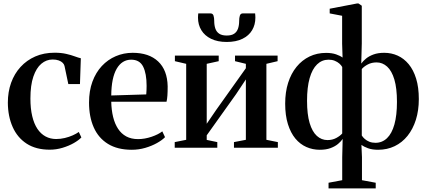

<svg xmlns="http://www.w3.org/2000/svg" viewBox="-20 -838 2420 1089"><path d="M262 11Q184 11 131.2 -23.2Q78.5 -57.5 51.8 -117.8Q25 -178 24.5 -255.5Q24.5 -317 43 -368.5Q61.5 -420 96.5 -458.2Q131.5 -496.5 180.2 -517.8Q229 -539 290 -539Q326.5 -539 355 -532.5Q383.5 -526 404.2 -518.2Q425 -510.5 438.5 -507.5L433.5 -361H367.5L346 -463.5Q344 -473 335.8 -481.5Q327.5 -490 313.2 -495.2Q299 -500.5 278.5 -500.5Q243 -500.5 214.5 -476.5Q186 -452.5 169.2 -403.5Q152.5 -354.5 152.5 -279.5Q152.5 -222 162.8 -179Q173 -136 192.2 -107.2Q211.5 -78.5 238.5 -64Q265.5 -49.5 298.5 -49.5Q323 -49.5 347.2 -55.2Q371.5 -61 392.2 -70.2Q413 -79.5 427 -89.5L441.5 -58.5Q426.5 -42.5 398.5 -26.5Q370.5 -10.5 335 0.2Q299.5 11 262 11Z M727.5 11.5Q646.5 11.5 592.5 -21.8Q538.5 -55 511.8 -115.2Q485 -175.5 485 -256.5Q485 -322.5 504.2 -374.8Q523.5 -427 557.5 -463.5Q591.5 -500 636.5 -519.2Q681.5 -538.5 732.5 -538.5Q825 -538.5 877 -489.5Q929 -440.5 931 -348.5Q931 -317 929.5 -296Q928 -275 924.5 -261H611Q612 -214 621.5 -175Q631 -136 649.5 -107.8Q668 -79.5 696.2 -64.2Q724.5 -49 763 -49Q800.5 -49 839.5 -62.2Q878.5 -75.5 900.5 -93L916 -60Q899.5 -43 870 -26.5Q840.5 -10 803.5 0.8Q766.5 11.5 727.5 11.5ZM611 -296.5 809.5 -302.5Q810.5 -315 811 -327.2Q811.5 -339.5 811.5 -351.5Q811.5 -421 791.8 -460.2Q772 -499.5 724 -499.5Q698 -499.5 677.2 -486.5Q656.5 -473.5 641.8 -448Q627 -422.5 619.2 -384.8Q611.5 -347 611 -296.5Z M971 0V-32L1036 -45V-476L972 -491V-522.5H1220.5V-491L1152.5 -476V-136L1206.5 -215L1374.5 -451V-476L1313 -491V-522.5H1554.5V-491L1491 -476V-45L1556 -32V0H1307V-32L1374.5 -45V-387.5L1319 -304L1152.5 -70.5V-44.5L1212.5 -32V0ZM1173.5 -762Q1187 -762 1191 -749.5Q1195 -737 1195 -719.5Q1195 -694.5 1201.5 -675.8Q1208 -657 1223.5 -646.8Q1239 -636.5 1266 -636.5Q1293 -636.5 1308.2 -646.8Q1323.5 -657 1330 -675.8Q1336.5 -694.5 1336.5 -719.5Q1336.5 -737 1340.5 -749.5Q1344.5 -762 1357.5 -762H1427Q1427.5 -756.5 1428 -750Q1428.5 -743.5 1428.5 -738Q1428.5 -698 1410 -666.8Q1391.5 -635.5 1355 -617.8Q1318.5 -600 1266 -600Q1214 -600 1177.5 -617.8Q1141 -635.5 1122 -666.8Q1103 -698 1103 -738Q1103 -744 1103.5 -750Q1104 -756 1104.5 -762Z M1843.5 230.5V198.5L1921 184V53.5L1923.5 -50Q1914.5 -36 1897.5 -21.8Q1880.5 -7.5 1855 2Q1829.5 11.5 1793.5 11.5Q1753.5 11.5 1717.8 -4.2Q1682 -20 1655.2 -52.2Q1628.5 -84.5 1613 -134Q1597.5 -183.5 1597.5 -250Q1597.5 -315.5 1614.2 -368.2Q1631 -421 1662 -459Q1693 -497 1735.5 -517.5Q1778 -538 1829.5 -538Q1862 -538 1886 -529.8Q1910 -521.5 1923 -511.5L1920.5 -590.5V-748.5L1850 -762V-788.5L2006 -818.5H2013L2032 -805.5V-590.5L2029 -477.5Q2039 -491.5 2055.8 -505.5Q2072.5 -519.5 2098.2 -529Q2124 -538.5 2159.5 -538.5Q2200 -538.5 2235.5 -522.5Q2271 -506.5 2298 -474Q2325 -441.5 2340.2 -392.2Q2355.5 -343 2355.5 -276Q2355.5 -211.5 2338.8 -158.5Q2322 -105.5 2291.5 -67.5Q2261 -29.5 2218.5 -9Q2176 11.5 2124.5 11.5Q2091 11.5 2067.2 2.8Q2043.5 -6 2030 -16L2033 53.5V184L2111 198.5V230.5ZM1837.5 -43.5Q1865.5 -43.5 1887.5 -55.5Q1909.5 -67.5 1921 -81V-458Q1915.5 -468 1904.8 -477.5Q1894 -487 1878.8 -493.2Q1863.5 -499.5 1844 -499.5Q1806 -499.5 1778.5 -473Q1751 -446.5 1736.2 -394.5Q1721.5 -342.5 1721.5 -266.5Q1721.5 -189.5 1736.2 -140.2Q1751 -91 1777.2 -67.2Q1803.5 -43.5 1837.5 -43.5ZM2109.5 -28Q2147.5 -28 2175 -54.2Q2202.5 -80.5 2217 -132.2Q2231.5 -184 2231.5 -260Q2231.5 -337.5 2216.8 -387Q2202 -436.5 2175.8 -460.2Q2149.5 -484 2116 -484Q2088 -484 2066.2 -472.5Q2044.5 -461 2032 -446.5V-69.5Q2038 -59.5 2048.8 -50Q2059.5 -40.5 2074.8 -34.2Q2090 -28 2109.5 -28Z"/></svg>

Font: Merriweather 96pt SemiBold
Style: Regular
Weight: 600
Version: Version 2.100